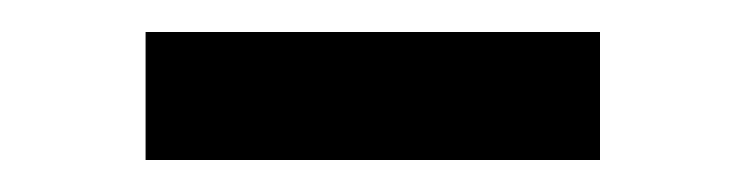

<svg xmlns="http://www.w3.org/2000/svg" viewBox="-20 -328 467 120"><path d="M71 -228V-308H355V-228Z"/></svg>

Font: Nunito Sans 12pt ExtraLight 8pt Medium
Style: Regular
Weight: 500
Version: Version 3.101;gftools[0.9.27]